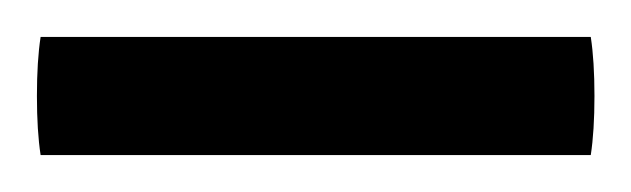

<svg xmlns="http://www.w3.org/2000/svg" viewBox="-25 -624 342 104"><path d="M295 -540H-3Q-5 -553 -5 -572Q-5 -591 -3 -604H295Q297 -591 297 -572Q297 -553 295 -540Z"/></svg>

Font: Poltawski Nowy Medium
Style: Regular
Weight: 500
Version: Version 1.001;gftools[0.9.25]